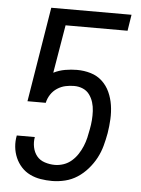

<svg xmlns="http://www.w3.org/2000/svg" viewBox="-53 -777 606 827"><g transform="rotate(5 250.0 -363.5)"><path d="M203 8Q178 8 153.5 4Q129 0 107.5 -10.5Q86 -21 70 -38.5Q54 -56 44.5 -78Q35 -100 32.5 -124.5Q30 -149 35 -174H113Q109 -152 113.5 -130Q118 -108 131 -92Q144 -76 165.5 -69Q187 -62 209 -62Q228 -62 247 -68.5Q266 -75 281.5 -88.5Q297 -102 308 -119Q319 -136 326.5 -154Q334 -172 338.5 -191Q343 -210 346 -228Q350 -248 351.5 -268Q353 -288 352 -307.5Q351 -327 345.5 -345Q340 -363 329 -378Q318 -393 300.5 -400.5Q283 -408 263 -408Q244 -408 225.5 -404Q207 -400 190 -389Q173 -378 162 -361Q151 -344 147 -325H68L135 -735H482L471 -665H203L168 -457Q192 -469 218 -473.5Q244 -478 269 -478Q300 -478 328.5 -469.5Q357 -461 378 -441.5Q399 -422 411 -395.5Q423 -369 427.5 -339.5Q432 -310 430.5 -279.5Q429 -249 424 -218Q419 -190 411.5 -162.5Q404 -135 390.5 -109.5Q377 -84 357 -61Q337 -38 312.5 -22Q288 -6 259.5 1Q231 8 203 8Z"/></g></svg>

Font: Iosevka Fixed
Style: Italic
Weight: 400
Italic angle: -9°
Monospace: yes
Designer: Belleve Invis
Foundry: Belleve Invis
Version: Version 33.2.4